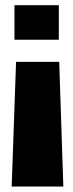

<svg xmlns="http://www.w3.org/2000/svg" viewBox="-20 -612 274 723"><path d="M40.5 -379 24 90.5H218.5L203 -379ZM34.5 -462.5H201.5V-592.5H34.5Z"/></svg>

Font: Anybody UltraCondensed Thin
Style: Bold
Weight: 700
Version: Version 1.111